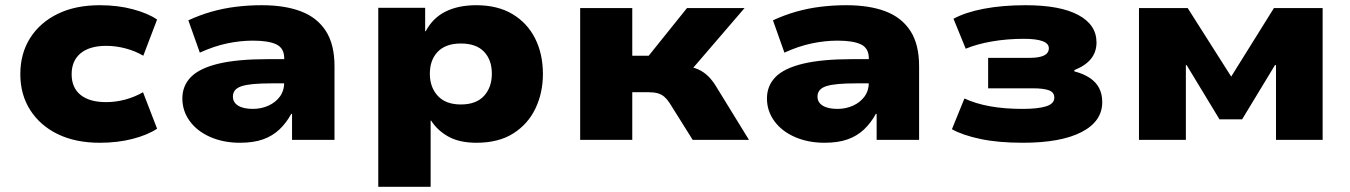

<svg xmlns="http://www.w3.org/2000/svg" viewBox="-20 -537 5181 737"><path d="M363 11Q270 11 202 -22Q134 -55 96 -114.5Q58 -174 58 -252Q58 -332 96 -391.5Q134 -451 202 -484Q270 -517 363 -517Q432 -517 490 -501.5Q548 -486 583 -462L530 -323Q500 -341 462.5 -351Q425 -361 388 -361Q324 -361 289.5 -332.5Q255 -304 255 -252Q255 -200 289.5 -172.5Q324 -145 387 -145Q425 -145 461.5 -155Q498 -165 529 -183L583 -43Q547 -19 489.5 -4Q432 11 363 11Z M901 11Q838 11 787.5 -11Q737 -33 708.5 -72Q680 -111 680 -159Q680 -208 713 -241.5Q746 -275 818.5 -292.5Q891 -310 1010 -310H1095V-217H1021Q982 -217 954 -214.5Q926 -212 908.5 -206.5Q891 -201 882.5 -191Q874 -181 874 -166Q874 -144 894 -131.5Q914 -119 951 -119Q983 -119 1010.5 -131.5Q1038 -144 1054.5 -166.5Q1071 -189 1071 -220V-313Q1071 -352 1041 -366.5Q1011 -381 951 -381Q903 -381 852.5 -370.5Q802 -360 747 -335L703 -459Q746 -479 791.5 -492Q837 -505 885.5 -511Q934 -517 985 -517Q1073 -517 1135 -493.5Q1197 -470 1230.5 -418.5Q1264 -367 1264 -283V0H1101V-100H1098Q1079 -65 1052.5 -40Q1026 -15 989.5 -2Q953 11 901 11Z M1432 180V-507H1612V-417H1614Q1642 -469 1691 -493Q1740 -517 1808 -517Q1890 -517 1947 -483Q2004 -449 2034 -389.5Q2064 -330 2064 -253Q2064 -181 2035.5 -121Q2007 -61 1950.5 -25Q1894 11 1809 11Q1744 11 1701.5 -12.5Q1659 -36 1635 -74H1633V180ZM1749 -136Q1808 -136 1838 -169Q1868 -202 1868 -254Q1868 -307 1838 -338.5Q1808 -370 1749 -370Q1691 -370 1660.5 -338.5Q1630 -307 1630 -254Q1630 -202 1660.5 -169Q1691 -136 1749 -136Z M2207 0V-506H2407V-323H2470L2617 -506H2838L2611 -242L2601 -284Q2629 -282 2650.5 -274.5Q2672 -267 2690 -252Q2708 -237 2724 -213L2855 0H2639L2550 -142Q2540 -157 2529.5 -166Q2519 -175 2504.5 -179Q2490 -183 2470 -183H2407V0Z M3145 11Q3082 11 3031.5 -11Q2981 -33 2952.5 -72Q2924 -111 2924 -159Q2924 -208 2957 -241.5Q2990 -275 3062.5 -292.5Q3135 -310 3254 -310H3339V-217H3265Q3226 -217 3198 -214.5Q3170 -212 3152.5 -206.5Q3135 -201 3126.5 -191Q3118 -181 3118 -166Q3118 -144 3138 -131.5Q3158 -119 3195 -119Q3227 -119 3254.5 -131.5Q3282 -144 3298.5 -166.5Q3315 -189 3315 -220V-313Q3315 -352 3285 -366.5Q3255 -381 3195 -381Q3147 -381 3096.5 -370.5Q3046 -360 2991 -335L2947 -459Q2990 -479 3035.5 -492Q3081 -505 3129.5 -511Q3178 -517 3229 -517Q3317 -517 3379 -493.5Q3441 -470 3474.5 -418.5Q3508 -367 3508 -283V0H3345V-100H3342Q3323 -65 3296.5 -40Q3270 -15 3233.5 -2Q3197 11 3145 11Z M3906 11Q3812 11 3743.5 -3.5Q3675 -18 3634 -41L3682 -159Q3725 -139 3780.5 -129Q3836 -119 3905 -119Q3965 -119 3996 -129Q4027 -139 4027 -162Q4027 -183 4006 -190.5Q3985 -198 3945 -198H3773V-315H3934Q3969 -315 3987.5 -324Q4006 -333 4006 -352Q4006 -370 3982 -379Q3958 -388 3910 -388Q3846 -388 3788 -378Q3730 -368 3687 -350L3640 -465Q3686 -490 3757 -503.5Q3828 -517 3917 -517Q4049 -517 4119 -479.5Q4189 -442 4189 -374Q4189 -338 4168 -311.5Q4147 -285 4104 -268V-263Q4139 -254 4163 -238Q4187 -222 4199 -199Q4211 -176 4211 -145Q4211 -71 4131.5 -30Q4052 11 3906 11Z M4352 0V-506H4539L4706 -243L4870 -506H5057V0H4878V-287H4874L4748 -79H4661L4535 -287H4532V0Z"/></svg>

Font: Nunito Sans 7pt SemiExpanded Black
Style: Regular
Weight: 900
Width: 6
Designer: Vernon Adams
Foundry: Vernon Adams
Version: Version 3.101;gftools[0.9.27]